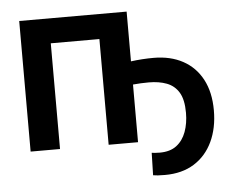

<svg xmlns="http://www.w3.org/2000/svg" viewBox="-58 -761 1225 1015"><g transform="rotate(-5 554.5 -254.0)"><path d="M777 185Q752 185 739.5 184Q727 183 714 181L717 62Q725 63 733.5 64Q742 65 760 65Q815 65 849 39Q883 13 899.5 -32Q916 -77 916 -133Q916 -203 893 -241Q870 -279 829 -294.5Q788 -310 734 -310Q713 -310 692 -309Q671 -308 650 -306V0H494V-561H236V0H80V-693H650V-429Q680 -433 710.5 -435Q741 -437 770 -437Q860 -437 926 -401Q992 -365 1028 -297Q1064 -229 1064 -133Q1064 -39 1030 33Q996 105 932 145Q868 185 777 185Z"/></g></svg>

Font: Ubuntu Sans ExtraBold
Style: Regular
Weight: 800
Designer: Dalton Maag Ltd
Foundry: Dalton Maag Ltd
Version: Version 1.006; ttfautohint (v1.8.4.7-5d5b)